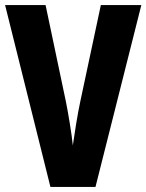

<svg xmlns="http://www.w3.org/2000/svg" viewBox="-20 -734 575 754"><path d="M535 -714H376L295 -334C285 -288 272 -206 266 -163C262 -206 248 -289 239 -334L159 -714H0L178 0H355Z"/></svg>

Font: Noto Sans Lao UI ExtCond ExtBd
Style: Regular
Weight: 800
Width: 2
Designer: Monotype Design Team
Foundry: Monotype Imaging Inc.
Version: Version 2.000